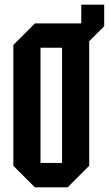

<svg xmlns="http://www.w3.org/2000/svg" viewBox="-20 -800 465 820"><path d="M37 -92V-608L129 -700H327V-780H425V-688L361 -624V-92L269 0H129ZM153 -596V-104H245V-596Z"/></svg>

Font: Tektur Condensed Medium
Style: Regular
Weight: 500
Width: 3
Designer: Adam Jagosz
Foundry: Adam Jagosz
Version: Version 1.005;gftools[0.9.30]